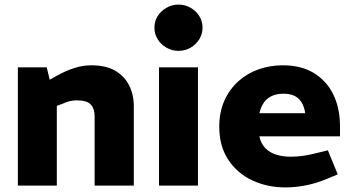

<svg xmlns="http://www.w3.org/2000/svg" viewBox="-20 -810 1529 838"><path d="M58 0V-516H184L197 -462L231 -481Q267 -501 304 -513Q341 -525 378 -525Q442 -525 482.5 -501.5Q523 -478 543.5 -437.5Q564 -397 564 -346V0H393V-302Q393 -336 376 -354Q359 -372 315 -372Q299 -372 284.5 -368.5Q270 -365 255 -358L228 -348V0Z M674 0V-516H844V0ZM759 -588Q731 -588 706.5 -602Q682 -616 668 -639Q654 -662 654 -689Q654 -717 668 -739.5Q682 -762 706.5 -776Q731 -790 759 -790Q788 -790 812 -776Q836 -762 850 -739.5Q864 -717 864 -689Q864 -662 850 -639Q836 -616 812 -602Q788 -588 759 -588Z M1226 8Q1147 8 1081.5 -22.5Q1016 -53 976.5 -112.5Q937 -172 937 -257Q937 -321 959.5 -371Q982 -421 1020.5 -455.5Q1059 -490 1109 -507.5Q1159 -525 1214 -525Q1294 -525 1349.5 -491.5Q1405 -458 1434.5 -398Q1464 -338 1464 -258V-215H1112Q1119 -183 1138 -163.5Q1157 -144 1185.5 -135Q1214 -126 1250 -126Q1275 -126 1303.5 -130Q1332 -134 1362 -142L1411 -154L1454 -49L1406 -29Q1361 -10 1315 -1Q1269 8 1226 8ZM1112 -316H1312Q1306 -358 1283 -379.5Q1260 -401 1217 -401Q1190 -401 1168.5 -392Q1147 -383 1133 -364Q1119 -345 1112 -316Z"/></svg>

Font: REM
Style: Bold
Weight: 700
Designer: Octavio Pardo
Foundry: Ashler Design
Version: Version 1.005;gftools[0.9.28]